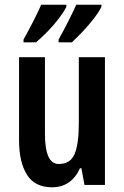

<svg xmlns="http://www.w3.org/2000/svg" viewBox="-20 -786 528 816"><path d="M426 -543V0H339L326 -71H320Q283 10 201 10Q128 10 94.5 -43.5Q61 -97 61 -189V-543H171V-218Q171 -89 229 -89Q280 -89 297.5 -132.5Q315 -176 315 -261V-543ZM411 -757Q401 -736 379 -707.5Q357 -679 331.5 -652Q306 -625 285 -606H229V-618Q252 -659 273.5 -702Q295 -745 304 -766H411ZM262 -757Q251 -735 230.5 -708Q210 -681 184 -654Q158 -627 133 -606H80V-618Q104 -661 125 -702.5Q146 -744 155 -766H262Z"/></svg>

Font: Noto Sans Sinhala ExtraCondensed SemiBold
Style: Regular
Weight: 600
Width: 2
Designer: Jelle Bosma - Monotype Design Team
Foundry: Monotype Imaging Inc.
Version: Version 2.006; ttfautohint (v1.8.4.7-5d5b)